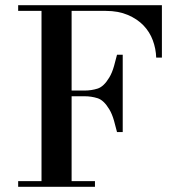

<svg xmlns="http://www.w3.org/2000/svg" viewBox="-20 -720 710 740"><path d="M453 -211H431Q427 -228 419.5 -254.5Q412 -281 401 -299Q380 -334 356 -341.5Q332 -349 306 -349H256V-22H346V0H50V-22H140V-678H50V-700H604V-498H582Q581 -532 569 -564.5Q557 -597 533 -622Q509 -647 472.5 -662.5Q436 -678 388 -678H256V-371H306Q332 -371 356 -378.5Q380 -386 401 -421Q412 -439 419.5 -465.5Q427 -492 431 -509H453Z"/></svg>

Font: EIisabethische
Style: Book
Weight: 400
Designer: Salychow
Version: Version 1.3